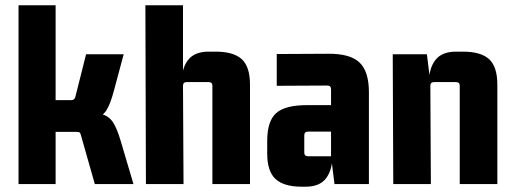

<svg xmlns="http://www.w3.org/2000/svg" viewBox="-20 -695 1938 725"><path d="M190 0H50V-675H190ZM260 -242H142V-317H250Q262 -317 265 -331L305 -490H447L410 -352Q397 -303 382.5 -279.5Q368 -256 340.5 -249Q313 -242 260 -242ZM271 -197H142V-272H281Q334 -272 362.5 -264.5Q391 -257 406.5 -233.5Q422 -210 436 -162L484 0H338L286 -183Q284 -191 281.5 -194Q279 -197 271 -197Z M768 -500H794Q862 -500 893 -471.5Q924 -443 924 -375V0H782V-371Q782 -385 768 -385H685Q671 -385 671 -371L673 0H531L529 -675H671V-385H666Q666 -438 690.5 -469Q715 -500 768 -500Z M1134 10H1119Q1052 10 1020.5 -19Q989 -48 989 -115V-163Q989 -238 1023 -268Q1057 -298 1139 -298H1246V-198H1143Q1129 -198 1129 -184V-119Q1129 -105 1143 -105H1230V-358Q1230 -372 1216 -372L1025 -371V-491L1218 -492Q1301 -493 1337 -459.5Q1373 -426 1373 -347V0H1243L1230 -105H1235Q1235 -53 1211 -21.5Q1187 10 1134 10Z M1702 -500H1728Q1796 -500 1827 -471.5Q1858 -443 1858 -375V0H1716V-371Q1716 -385 1702 -385H1619Q1605 -385 1605 -371L1607 0H1465L1463 -490H1592L1605 -385H1600Q1600 -438 1624.5 -469Q1649 -500 1702 -500Z"/></svg>

Font: Gemunu Libre ExtraLight ExtraBold
Style: Regular
Weight: 800
Version: Version 1.100